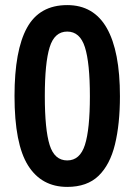

<svg xmlns="http://www.w3.org/2000/svg" viewBox="-20 -815 530 754"><path d="M451 -437Q451 -328 431.5 -248Q412 -168 367 -124.5Q322 -81 244 -81Q143 -81 90 -165.5Q37 -250 37 -438Q37 -617 86 -706Q135 -795 244 -795Q348 -795 399.5 -704.5Q451 -614 451 -437ZM156 -438Q156 -306 175 -245.5Q194 -185 244 -185Q294 -185 313.5 -246Q333 -307 333 -437Q333 -568 313.5 -629.5Q294 -691 244 -691Q194 -691 175 -629.5Q156 -568 156 -438Z"/></svg>

Font: Noto Sans Kannada UI Condensed SemiBold
Style: Regular
Weight: 600
Width: 3
Designer: Jelle Bosma - Monotype Design Team
Foundry: Monotype Imaging Inc.
Version: Version 2.005; ttfautohint (v1.8.4.7-5d5b)